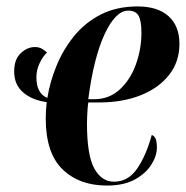

<svg xmlns="http://www.w3.org/2000/svg" viewBox="-20 -566 577 596"><path d="M312 10Q226 10 174 -40.5Q122 -91 122 -198Q122 -223 125 -249Q80 -255 52 -279Q24 -303 24 -344Q24 -382 44.5 -401Q65 -420 88 -420Q100 -420 108.5 -415.5Q117 -411 126 -403Q113 -391 103 -370Q93 -349 93 -326Q93 -276 127 -262Q135 -312 155.5 -362Q176 -412 210 -454Q244 -496 293 -521Q342 -546 407 -546Q470 -546 503.5 -515.5Q537 -485 537 -430Q537 -374 504.5 -333Q472 -292 416 -270Q360 -248 288 -248H254Q253 -243 252 -230Q251 -217 250.5 -203.5Q250 -190 250 -182Q250 -85 272.5 -43.5Q295 -2 334 -2Q378 -2 406 -43Q434 -84 451 -147Q458 -145 462.5 -136.5Q467 -128 467 -108Q467 -82 449.5 -54.5Q432 -27 398 -8.5Q364 10 312 10ZM272 -258Q319 -258 352 -288.5Q385 -319 402 -366.5Q419 -414 419 -464Q419 -502 410 -517.5Q401 -533 378 -533Q339 -533 305 -460.5Q271 -388 254 -258Z"/></svg>

Font: Noto Serif Display ExtraCondensed
Style: Bold Italic
Weight: 700
Width: 2
Italic angle: -12°
Designer: Monotype Design Team
Foundry: Monotype Imaging Inc.
Version: Version 2.009